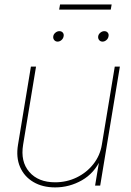

<svg xmlns="http://www.w3.org/2000/svg" viewBox="-20 -815 576 843"><path d="M222.2 7.8Q166.5 7.8 126.5 -15.9Q86.4 -39.6 68.1 -81.8Q49.8 -124 59.1 -179.7L115.7 -522.5H138.2L81.5 -179.7Q69.3 -105.5 108.6 -60.1Q147.9 -14.6 222.2 -14.6Q272.9 -14.6 316.7 -35.9Q360.4 -57.1 389.9 -94.5Q419.4 -131.8 427.2 -179.7L483.9 -522.5H506.3L419.9 0H397.5L417 -117.2H422.9Q394.5 -54.7 339.6 -23.4Q284.7 7.8 222.2 7.8ZM430.2 -632.3Q420.9 -632.3 415.3 -639.2Q409.7 -646 411.1 -655.8Q412.6 -665 420.7 -671.6Q428.7 -678.2 438 -678.2Q447.8 -678.2 453.1 -671.6Q458.5 -665 456.5 -655.8Q455.1 -646 447.3 -639.2Q439.5 -632.3 430.2 -632.3ZM232.9 -632.3Q223.6 -632.3 218 -639.2Q212.4 -646 213.9 -655.8Q215.3 -665 223.4 -671.6Q231.4 -678.2 240.7 -678.2Q250.5 -678.2 255.9 -671.6Q261.2 -665 259.3 -655.8Q257.8 -646 250 -639.2Q242.2 -632.3 232.9 -632.3ZM470.2 -795.4 466.3 -772.9H239.7L243.7 -795.4Z"/></svg>

Font: Inter 28pt Thin
Style: Italic
Weight: 250
Italic angle: -9.3988°
Designer: Rasmus Andersson
Foundry: rsms
Version: Version 4.001;git-66647c0bb